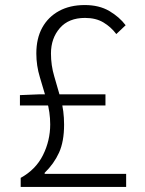

<svg xmlns="http://www.w3.org/2000/svg" viewBox="-20 -741 575 761"><path d="M62 0V-36Q122 -69 150.5 -126.5Q179 -184 179 -248Q179 -296 165.5 -342.5Q152 -389 138 -435Q124 -481 124 -529Q124 -589 147.5 -631.5Q171 -674 214 -697.5Q257 -721 316 -721Q373 -721 413 -697.5Q453 -674 478 -641L441 -606Q420 -634 390 -652Q360 -670 317 -670Q252 -670 217 -629.5Q182 -589 182 -529Q182 -482 195 -438.5Q208 -395 221 -348.5Q234 -302 234 -247Q234 -180 214 -136Q194 -92 157 -56V-52H480V0ZM59 -323V-364L133 -367H398V-323Z"/></svg>

Font: Noto Sans HK Thin Light
Style: Regular
Weight: 300
Version: Version 2.004-H2;hotconv 1.0.118;makeotfexe 2.5.65603